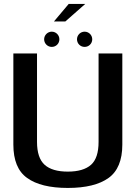

<svg xmlns="http://www.w3.org/2000/svg" viewBox="-20 -945 700 970"><path d="M322.5 4.5C413.5 4.5 482 -12.5 528.5 -46C574.5 -79 598 -135.5 598 -214.5V-675H478V-228C478 -174 465.5 -135.5 440 -112.5C414 -89.5 375 -78 322.5 -78C270 -78 231 -89.5 205.5 -112.5C180 -135.5 167 -174 167 -228V-675H47.5V-214.5C47.5 -135.5 70.5 -79 117 -46C163 -12.5 232 4.5 322.5 4.5ZM252.5 -836.5H310L410.5 -925H327ZM241.5 -708C263 -708 280 -725 280 -746.5C280 -767.5 263 -785 241.5 -785C220.5 -785 203 -767.5 203 -746.5C203 -725 220.5 -708 241.5 -708ZM407.5 -708C429 -708 446 -725 446 -746.5C446 -767.5 429 -785 407.5 -785C386 -785 369 -767.5 369 -746.5C369 -725 386 -708 407.5 -708Z"/></svg>

Font: Anybody Medium
Style: Regular
Weight: 500
Designer: Tyler Finck
Foundry: Etcetera Type Company
Version: Version 1.110